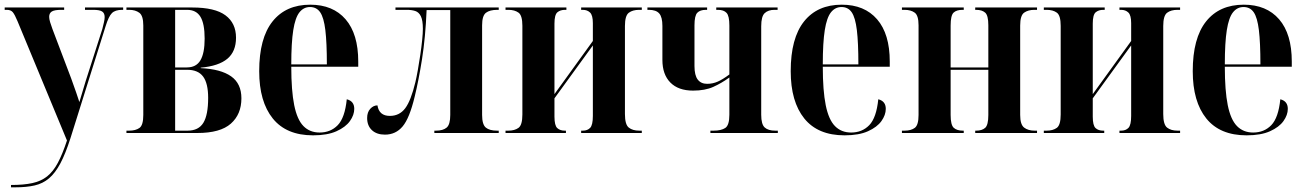

<svg xmlns="http://www.w3.org/2000/svg" viewBox="-21 -568 5574 820"><path d="M26 222Q80 222 117 214Q154 206 180 185.5Q206 165 226 127.5Q246 90 265 32L54 -477Q42 -506 33.5 -516Q25 -526 8 -526H-1V-536H253V-526H241Q212 -526 200.5 -519Q189 -512 189 -496Q189 -487 193 -473.5Q197 -460 203 -444L283 -233Q297 -195 304.5 -172.5Q312 -150 318 -132Q325 -154 331.5 -177Q338 -200 345 -222L416 -444Q420 -460 423 -473Q426 -486 426 -495Q426 -512 415 -519Q404 -526 377 -526H342V-536H505V-526H501Q471 -526 457 -512Q443 -498 430 -456L280 22Q259 88 237 129.5Q215 171 188.5 193.5Q162 216 127 224Q92 232 45 232H26Z M519 0V-10H531Q558 -10 574.5 -21.5Q591 -33 591 -77V-459Q591 -501 574 -513.5Q557 -526 531 -526H519V-536H800Q897 -536 942 -502.5Q987 -469 987 -407Q987 -348 950 -317Q913 -286 836 -279V-277Q922 -273 966 -242Q1010 -211 1010 -148Q1010 -80 965 -40Q920 0 822 0ZM777 -280Q817 -280 835 -310.5Q853 -341 853 -403Q853 -467 835 -496.5Q817 -526 778 -526H727V-280ZM780 -10Q827 -10 847.5 -43.5Q868 -77 868 -150Q868 -212 846.5 -241Q825 -270 778 -270H727V-10Z M1316 10Q1202 10 1144 -62Q1086 -134 1086 -264Q1086 -405 1143 -476.5Q1200 -548 1304 -548Q1401 -548 1455 -485.5Q1509 -423 1509 -305V-283H1223Q1223 -181 1235.5 -119Q1248 -57 1275 -29.5Q1302 -2 1344 -2Q1391 -2 1421.5 -33.5Q1452 -65 1460 -144Q1492 -136 1492 -103Q1492 -77 1473.5 -51Q1455 -25 1416 -7.5Q1377 10 1316 10ZM1375 -293Q1375 -386 1368.5 -439.5Q1362 -493 1346.5 -515.5Q1331 -538 1303 -538Q1276 -538 1258 -515.5Q1240 -493 1231.5 -439.5Q1223 -386 1223 -293Z M1623 7Q1588 7 1567.5 -12Q1547 -31 1547 -64Q1547 -89 1560.5 -103.5Q1574 -118 1591 -118Q1598 -73 1644 -73Q1685 -73 1709.5 -105.5Q1734 -138 1753 -217Q1758 -238 1763.5 -269Q1769 -300 1774 -333.5Q1779 -367 1782 -397Q1785 -427 1785 -445Q1785 -481 1776.5 -498.5Q1768 -516 1752.5 -521Q1737 -526 1717 -526H1668V-536H2109V-526H2103Q2071 -526 2054.5 -513.5Q2038 -501 2038 -460V-77Q2038 -36 2054 -23Q2070 -10 2102 -10H2109V0H1834V-10H1841Q1871 -10 1886.5 -23Q1902 -36 1902 -77V-525H1801Q1796 -408 1781.5 -316Q1767 -224 1750 -155Q1728 -63 1698.5 -28Q1669 7 1623 7Z M2138 0V-10H2150Q2177 -10 2193.5 -22Q2210 -34 2210 -79V-458Q2210 -502 2193.5 -514Q2177 -526 2150 -526H2138V-536H2398V-526H2392Q2372 -526 2359.5 -515.5Q2347 -505 2347 -467V-166L2511 -393V-469Q2511 -503 2499 -514.5Q2487 -526 2468 -526H2461V-536H2720V-526H2709Q2681 -526 2664.5 -513.5Q2648 -501 2648 -457V-81Q2648 -36 2664.5 -23Q2681 -10 2709 -10H2720V0H2461V-10H2468Q2488 -10 2499.5 -22Q2511 -34 2511 -73V-374L2347 -148V-70Q2347 -32 2359 -21Q2371 -10 2391 -10H2396V0Z M3013 0V-10H3027Q3059 -10 3076.5 -21.5Q3094 -33 3094 -78V-237Q3061 -213 3025.5 -197Q2990 -181 2939 -181Q2876 -181 2842 -215.5Q2808 -250 2808 -312V-457Q2808 -495 2794.5 -510.5Q2781 -526 2750 -526H2744V-536H2999V-526H2994Q2969 -526 2957 -513.5Q2945 -501 2945 -460V-286Q2945 -246 2959 -228Q2973 -210 2999 -210Q3023 -210 3044.5 -219.5Q3066 -229 3094 -250V-459Q3094 -500 3082 -513Q3070 -526 3045 -526H3038V-536H3300V-526H3287Q3260 -526 3245 -512Q3230 -498 3230 -456V-78Q3230 -37 3245 -23.5Q3260 -10 3290 -10H3301V0Z M3586 10Q3472 10 3414 -62Q3356 -134 3356 -264Q3356 -405 3413 -476.5Q3470 -548 3574 -548Q3671 -548 3725 -485.5Q3779 -423 3779 -305V-283H3493Q3493 -181 3505.5 -119Q3518 -57 3545 -29.5Q3572 -2 3614 -2Q3661 -2 3691.5 -33.5Q3722 -65 3730 -144Q3762 -136 3762 -103Q3762 -77 3743.5 -51Q3725 -25 3686 -7.5Q3647 10 3586 10ZM3645 -293Q3645 -386 3638.5 -439.5Q3632 -493 3616.5 -515.5Q3601 -538 3573 -538Q3546 -538 3528 -515.5Q3510 -493 3501.5 -439.5Q3493 -386 3493 -293Z M3831 0V-10H3842Q3870 -10 3886 -22Q3902 -34 3902 -77V-460Q3902 -502 3885.5 -514Q3869 -526 3842 -526H3831V-536H4095V-526H4090Q4064 -526 4051.5 -514Q4039 -502 4039 -459V-280H4200V-460Q4200 -502 4186.5 -514Q4173 -526 4148 -526H4144V-536H4408V-526H4397Q4370 -526 4353 -514Q4336 -502 4336 -459V-77Q4336 -36 4353 -23Q4370 -10 4398 -10H4408V0H4144V-10H4148Q4173 -10 4186.5 -22Q4200 -34 4200 -77V-270H4039V-77Q4039 -34 4052.5 -22Q4066 -10 4091 -10H4095V0Z M4437 0V-10H4449Q4476 -10 4492.5 -22Q4509 -34 4509 -79V-458Q4509 -502 4492.5 -514Q4476 -526 4449 -526H4437V-536H4697V-526H4691Q4671 -526 4658.5 -515.5Q4646 -505 4646 -467V-166L4810 -393V-469Q4810 -503 4798 -514.5Q4786 -526 4767 -526H4760V-536H5019V-526H5008Q4980 -526 4963.5 -513.5Q4947 -501 4947 -457V-81Q4947 -36 4963.5 -23Q4980 -10 5008 -10H5019V0H4760V-10H4767Q4787 -10 4798.5 -22Q4810 -34 4810 -73V-374L4646 -148V-70Q4646 -32 4658 -21Q4670 -10 4690 -10H4695V0Z M5303 10Q5189 10 5131 -62Q5073 -134 5073 -264Q5073 -405 5130 -476.5Q5187 -548 5291 -548Q5388 -548 5442 -485.5Q5496 -423 5496 -305V-283H5210Q5210 -181 5222.5 -119Q5235 -57 5262 -29.5Q5289 -2 5331 -2Q5378 -2 5408.5 -33.5Q5439 -65 5447 -144Q5479 -136 5479 -103Q5479 -77 5460.5 -51Q5442 -25 5403 -7.5Q5364 10 5303 10ZM5362 -293Q5362 -386 5355.5 -439.5Q5349 -493 5333.5 -515.5Q5318 -538 5290 -538Q5263 -538 5245 -515.5Q5227 -493 5218.5 -439.5Q5210 -386 5210 -293Z"/></svg>

Font: Noto Serif Display Condensed
Style: Bold
Weight: 700
Width: 3
Designer: Monotype Design Team
Foundry: Monotype Imaging Inc.
Version: Version 2.009